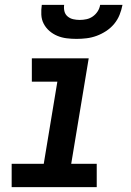

<svg xmlns="http://www.w3.org/2000/svg" viewBox="-20 -770 540 790"><path d="M28 0V-96H160L216 -434H111V-530H345L273 -96H378V0ZM295 -610Q274 -610 254 -612.5Q234 -615 216 -622.5Q198 -630 183.5 -642.5Q169 -655 160 -672Q151 -689 150 -709.5Q149 -730 152 -750H244Q242 -737 245 -724Q248 -711 258 -702.5Q268 -694 281 -691Q294 -688 308 -688Q322 -688 336 -691Q350 -694 362 -702.5Q374 -711 382 -723.5Q390 -736 392 -750H484Q480 -729 472 -709Q464 -689 450 -672Q436 -655 417 -642.5Q398 -630 377.5 -622.5Q357 -615 336 -612.5Q315 -610 295 -610Z"/></svg>

Font: Iosevka Curly Oblique
Style: Bold
Weight: 700
Italic angle: -9°
Monospace: yes
Designer: Belleve Invis
Foundry: Belleve Invis
Version: Version 11.1.0; ttfautohint (v1.8.3)